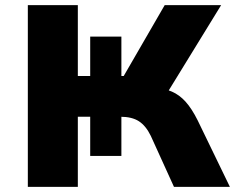

<svg xmlns="http://www.w3.org/2000/svg" viewBox="-20 -725 932 745"><path d="M88 0V-705H282V-430H330V-583H451V-430H460L619 -705H838L631 -368L580 -387Q618 -382 647 -369.5Q676 -357 700 -330.5Q724 -304 747 -258L872 0H655L565 -198Q546 -237 519 -254.5Q492 -272 447 -272H430L451 -287V-120H330V-272H282V0Z"/></svg>

Font: Nunito Sans 6pt Black
Style: Regular
Weight: 900
Version: Version 3.101;gftools[0.9.27]